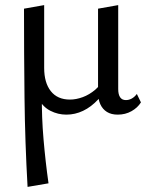

<svg xmlns="http://www.w3.org/2000/svg" viewBox="-20 -443 584 752"><path d="M88 289Q78 114 76 -60.5Q74 -235 74 -409L153 -423V-177Q153 -119 179 -86Q205 -53 254 -53Q278 -53 304 -62.5Q330 -72 353.5 -92Q377 -112 390 -144L411 -126Q392 -83 364.5 -53.5Q337 -24 305.5 -9Q274 6 240 6Q207 6 177.5 -9Q148 -24 132 -55L144 -68Q143 15 150.5 102.5Q158 190 170 275ZM441 6Q416 6 399 -4.5Q382 -15 373 -34.5Q364 -54 364 -82V-409L443 -423V-94Q443 -73 450.5 -62Q458 -51 473 -51Q485 -51 496 -57Q507 -63 516 -75L532 -42Q519 -21 495 -7.5Q471 6 441 6Z"/></svg>

Font: Ysabeau Office Medium
Style: Regular
Weight: 500
Designer: Christian Thalmann (Catharsis Fonts)
Version: Version 2.001;gftools[0.9.30]; featfreeze: tnum,lnum,ss02